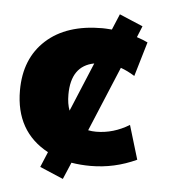

<svg xmlns="http://www.w3.org/2000/svg" viewBox="-49 -635 660 750"><g transform="rotate(5 280.5 -260.0)"><path d="M468 -163 508 -30Q422 10 328 10Q289 10 253 4L225 70L133 31L158 -29Q28 -99 28 -260Q28 -385 107.5 -457.5Q187 -530 328 -530Q339 -530 365 -528L391 -590L483 -551L465 -507Q492 -498 508 -490L468 -355Q439 -373 413 -382L307 -128Q322 -125 338 -125Q406 -125 468 -163ZM228 -198 308 -390Q218 -373 218 -260Q218 -224 228 -198Z"/></g></svg>

Font: Mplus 1p Black
Style: Regular
Weight: 900
Version: Version 1.061